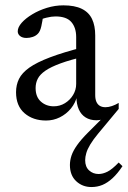

<svg xmlns="http://www.w3.org/2000/svg" viewBox="-20 -452 490 736"><path d="M435 -34.5 356 60.5Q337 83.5 326 101.8Q315 120 310.8 134.8Q306.5 149.5 306.5 162Q306.5 187.5 321.5 201.2Q336.5 215 358 215Q374 215 391.8 206.2Q409.5 197.5 435 171L449.5 185Q430.5 213.5 411.5 231Q392.5 248.5 372.8 256.8Q353 265 330.5 265Q296 265 272 242.5Q248 220 248 180.5Q248 162.5 254.2 144Q260.5 125.5 275.8 104Q291 82.5 317.5 56L380.5 -7L386 1Q376.5 5 367.2 7Q358 9 349.5 9Q325.5 9 308.2 -1.8Q291 -12.5 282 -32.8Q273 -53 273 -80.5L276 -85.5Q269.5 -57.5 251.8 -36Q234 -14.5 209.2 -2.2Q184.5 10 156.5 10Q106.5 10 74 -18Q41.5 -46 41.5 -98.5Q41.5 -126.5 52.8 -149.5Q64 -172.5 92.5 -192.8Q121 -213 171.8 -232.2Q222.5 -251.5 301 -271.5L309 -236.5Q250 -223 212.5 -209.2Q175 -195.5 154 -181Q133 -166.5 124.8 -150.2Q116.5 -134 116.5 -114.5Q116.5 -80.5 136.8 -62.5Q157 -44.5 186 -44.5Q209.5 -44.5 229 -56.5Q248.5 -68.5 260.2 -88Q272 -107.5 272 -130V-310Q272 -346 253.5 -367.5Q235 -389 192.5 -389Q177.5 -389 158 -384.2Q138.5 -379.5 120 -370L145.5 -393Q143 -372 138.5 -351.8Q134 -331.5 125.5 -323Q117.5 -314.5 105.5 -310.5Q93.5 -306.5 81.5 -306.5Q66 -306.5 57 -313.8Q48 -321 48 -332Q48 -347.5 63.2 -364.8Q78.5 -382 103.8 -397.2Q129 -412.5 160 -422Q191 -431.5 223 -431.5Q266.5 -431.5 293.5 -418.2Q320.5 -405 332.8 -379.2Q345 -353.5 345 -316V-87.5Q345 -72 349.5 -61.8Q354 -51.5 362.8 -46.2Q371.5 -41 384.5 -41Q396 -41 409.2 -45.5Q422.5 -50 435 -57.5Z"/></svg>

Font: Newsreader 16pt
Style: Regular
Weight: 400
Designer: Hugues Gentile
Foundry: Production Type
Version: Version 1.003